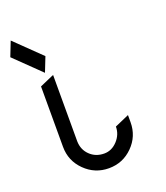

<svg xmlns="http://www.w3.org/2000/svg" viewBox="-143 -885 849 983"><g transform="rotate(-20 281.0 -393.5)"><path d="M170.9 -650.9 139.6 -571.3 0 -707 31.2 -786.6ZM386.7 -188.5 464.8 -222.7V-183.6Q464.8 -107.4 411.1 -53.7Q357.4 0 281.2 0Q205.1 0 150.9 -53.7Q96.7 -107.4 96.7 -183.6V-512.7L174.8 -546.9V-185.1Q175.8 -139.6 206.1 -109.9Q237.3 -79.1 284.2 -79.1Q325.2 -79.1 356 -112.3Q386.7 -145.5 386.7 -188.5Z"/></g></svg>

Font: NovaMono
Style: Regular
Weight: 400
Monospace: yes
Version: Version 1.2